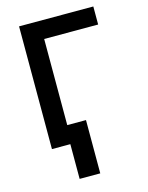

<svg xmlns="http://www.w3.org/2000/svg" viewBox="-133 -796 830 1079"><g transform="rotate(-15 281.5 -256.0)"><path d="M86 0V-714H518V-609H204V-108H313V202H193V0Z"/></g></svg>

Font: Noto Sans Mono SemiCondensed SemiBold
Style: Regular
Weight: 600
Width: 4
Designer: Monotype Design Team
Foundry: Monotype Imaging Inc.
Version: Version 2.014; ttfautohint (v1.8.4.7-5d5b)